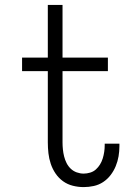

<svg xmlns="http://www.w3.org/2000/svg" viewBox="-20 -755 540 783"><path d="M321 8Q299 8 277 2.5Q255 -3 237 -16Q219 -29 206.5 -47.5Q194 -66 187 -87Q180 -108 177.5 -130Q175 -152 175 -174V-465H70V-520H175V-735H235V-520H420V-465H235V-174Q235 -160 236.5 -145.5Q238 -131 241.5 -117Q245 -103 251.5 -90Q258 -77 268.5 -67Q279 -57 293 -52Q307 -47 321 -47Q334 -47 347.5 -51Q361 -55 371 -64Q381 -73 388 -84.5Q395 -96 399 -109Q403 -122 405 -135.5Q407 -149 407 -162V-169H467V-159Q467 -138 463.5 -117.5Q460 -97 452 -77.5Q444 -58 431 -41Q418 -24 400.5 -12.5Q383 -1 362.5 3.5Q342 8 321 8Z"/></svg>

Font: Iosevka Custom Light
Style: Regular
Weight: 300
Monospace: yes
Designer: Belleve Invis
Foundry: Belleve Invis
Version: Version 27.3.5